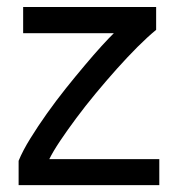

<svg xmlns="http://www.w3.org/2000/svg" viewBox="-20 -539 513 559"><path d="M434.6 -518.6V-452.1Q410.2 -432.1 380.6 -402.6Q351.1 -373 320.1 -338.4Q289.1 -303.7 258.5 -266.8Q228 -230 201.9 -194.8Q175.8 -159.7 155 -128.7Q134.3 -97.7 123.5 -75.7H443.8V0H34.2V-70.8Q46.4 -100.6 68.4 -136Q90.3 -171.4 116.5 -208.3Q142.6 -245.1 171.6 -281.5Q200.7 -317.9 227.1 -349.1Q253.4 -380.4 275.6 -404.8Q297.9 -429.2 311.5 -442.4H47.4V-518.6Z"/></svg>

Font: Arian AMU
Style: Regular
Weight: 400
Designer: Ruben Hakobyan (Tarumian)
Foundry: Ruben Hakobyan (Tarumian)
Version: Version 4.003